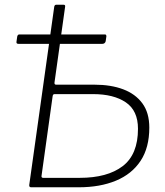

<svg xmlns="http://www.w3.org/2000/svg" viewBox="-20 -794 698 814"><path d="M112 0Q103 0 104 -10L210 -766Q211 -770 213 -772Q215 -774 219 -774H249Q258 -774 256 -765L211 -444Q210 -435 218 -435H381Q450 -435 502 -415.5Q554 -396 583.5 -356Q613 -316 613 -253Q613 -168 576 -112Q539 -56 471.5 -28Q404 0 314 0ZM163 -40H318Q435 -40 500 -89.5Q565 -139 565 -248Q565 -325 513.5 -360Q462 -395 375 -395H211Q204 -395 203 -385L156 -48Q155 -40 163 -40ZM431 -640 428 -619Q425 -608 413 -608H59Q53 -608 51 -610.5Q49 -613 50 -618L53 -639Q55 -648 62 -648H425Q431 -648 431 -640Z"/></svg>

Font: Libre Franklin Thin
Style: Italic
Weight: 100
Italic angle: -8°
Designer: Pablo Impallari, Rodrigo Fuenzalida, Nhung Nguyen
Foundry: Impallari Type
Version: Version 3.000